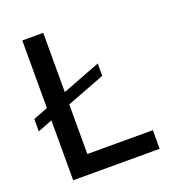

<svg xmlns="http://www.w3.org/2000/svg" viewBox="-124 -765 782 862"><g transform="rotate(-20 267.5 -334.0)"><path d="M79 0V-286L9 -259V-318L79 -345V-668H179V-385L362 -455V-396L179 -326V-89H492V0Z"/></g></svg>

Font: Gantari Medium
Style: Regular
Weight: 500
Designer: Anugrah Pasau
Foundry: Lafontype
Version: Version 1.000; ttfautohint (v1.8.4.7-5d5b)